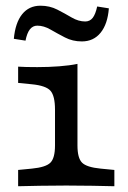

<svg xmlns="http://www.w3.org/2000/svg" viewBox="-20 -646 444 666"><path d="M263.8 -502.3Q231.8 -502.3 205.1 -516.2Q178.4 -530.1 155.2 -543.5Q132 -557 109.3 -557Q93.8 -557 83.6 -544.1Q73.5 -531.1 68.5 -505L28 -511.4Q33 -566.8 56.7 -596.5Q80.5 -626.2 120.3 -626.2Q152.4 -626.2 178.7 -612.7Q205 -599.2 228.6 -585.3Q252.2 -571.5 275.6 -571.5Q291.8 -571.5 301.6 -584.1Q311.3 -596.6 317.1 -623.5L357.6 -617.1Q353.4 -562.5 328.9 -532.4Q304.5 -502.3 263.8 -502.3ZM170.8 -206.7V-265.3Q170.8 -313.8 154.9 -331.4Q139.1 -349 90.3 -353.7L42.9 -358.4V-414.8Q54.7 -414 71.6 -413.6Q88.5 -413.2 109.6 -413.2Q148.8 -413.2 185.4 -416Q222 -418.8 248.7 -424.4V-414.8V-206.7ZM209.8 -2.4Q157.2 -2.4 118.5 -1.6Q79.8 -0.8 42.9 0V-56.5L90.3 -61.1Q139.1 -65.8 154.9 -81.8Q170.8 -97.7 170.8 -141.5V-206.7H248.7V-141.5Q248.7 -97.7 264.6 -81.8Q280.5 -65.8 329.2 -61.1L376.7 -56.5V0Q339.8 -0.8 301 -1.6Q262.3 -2.4 209.8 -2.4Z"/></svg>

Font: Playfair 5pt SemiExpanded Light
Style: Regular
Weight: 300
Width: 6
Designer: Claus Eggers Sørensen
Foundry: Claus Eggers Sørensen
Version: Version 2.203